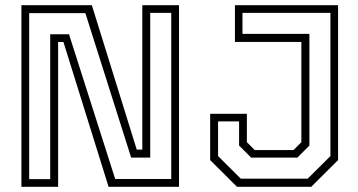

<svg xmlns="http://www.w3.org/2000/svg" viewBox="-20 -720 1380 740"><path d="M92.5 -29.5H173.5V-588H246L424 -30H640V-670.5H559V-112.5H485.5L309 -669.5H92.5ZM62.5 0V-700H334L507 -143.5H528.5V-700H670V0H398.5L224.5 -558H204V0ZM893.5 0 790 -103V-281.5H931.5V-172L962 -141.5H1111L1141.5 -172V-558.5H885.5V-700H1283V-103L1179.5 0ZM908 -31.5H1166L1253.5 -118.5V-670.5H914.5V-589.5H1172.5V-159L1126 -112.5H948L901.5 -159V-252H820.5V-118.5Z"/></svg>

Font: Tourney Thin Light
Style: Regular
Weight: 300
Version: Version 1.015